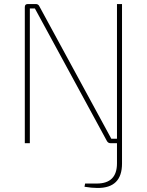

<svg xmlns="http://www.w3.org/2000/svg" viewBox="-20 -710 728 952"><path d="M585 -690V101Q585 223 463 222Q435 222 399 216L402 200H460Q560 200 560 100V0H528Q516 0 510 -11L190 -600Q184 -611 171.5 -634Q159 -657 153 -668H128V-598V0H103V-675Q103 -690 118 -690H157Q170 -690 175 -679L488 -103L532 -22H560V-112V-690Z"/></svg>

Font: Exo 2.0 Thin
Style: Regular
Weight: 250
Designer: Natanael Gama
Version: Version 1.001;PS 001.001;hotconv 1.0.70;makeotf.lib2.5.58329